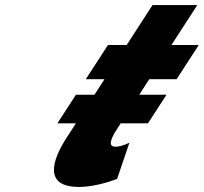

<svg xmlns="http://www.w3.org/2000/svg" viewBox="-20 -724 806 759"><path d="M480.7 -546H406.7L319.2 -411H393.2L353.5 -349.6H280.2L206.8 -236.4H280.1L244.2 -181C185.3 -90 151.3 15 292.3 15C365.3 15 443 -17 443 -17L491.6 -160C491.6 -160 460.3 -144 437.3 -144C409.3 -144 412.2 -167 443.3 -215L457.1 -236.4H564.9L638.3 -349.6H530.5L570.2 -411H678.2L765.7 -546H657.7L760 -704H583Z"/></svg>

Font: Hussar
Style: BdWodka
Weight: 700
Foundry: Cannot Into Space Fonts
Version: Version 2.00